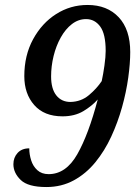

<svg xmlns="http://www.w3.org/2000/svg" viewBox="-20 -744 566 774"><path d="M167 10Q93 10 63.5 -18.5Q34 -47 34 -82Q34 -109 51 -127.5Q68 -146 98 -146Q98 -122 105.5 -98Q113 -74 130.5 -58Q148 -42 176 -42Q246 -42 291.5 -122Q337 -202 374 -343Q351 -317 316 -296Q281 -275 232 -275Q158 -275 118 -320.5Q78 -366 78 -437Q78 -521 113.5 -586Q149 -651 206.5 -687.5Q264 -724 333 -724Q412 -724 458.5 -674.5Q505 -625 505 -534Q505 -489 497 -431Q489 -373 472 -312Q455 -251 428.5 -193.5Q402 -136 364.5 -90Q327 -44 277.5 -17Q228 10 167 10ZM264 -333Q307 -334 338.5 -360.5Q370 -387 390 -417Q396 -444 401 -479.5Q406 -515 406 -539Q406 -607 384 -637Q362 -667 327 -667Q296 -667 270 -647Q244 -627 225 -593Q206 -559 196 -518Q186 -477 186 -436Q186 -386 207 -359.5Q228 -333 264 -333Z"/></svg>

Font: Noto Serif SemiCondensed Medium
Style: Italic
Weight: 500
Width: 4
Italic angle: -12°
Designer: Monotype Design Team
Foundry: Monotype Imaging Inc.
Version: Version 2.013